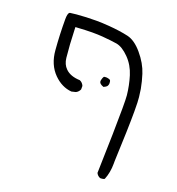

<svg xmlns="http://www.w3.org/2000/svg" viewBox="-114 -454 728 790"><g transform="rotate(20 250.0 -59.0)"><path d="M310.1 -151.4Q308.6 -152.8 305.7 -153.8Q297.4 -156.2 292 -156.2Q286.6 -156.2 283.2 -155.3L282.2 -154.3Q280.8 -152.8 278.8 -147.9Q276.9 -143.1 276.1 -138.7Q275.4 -134.3 275.4 -133.3Q275.4 -127.9 279.8 -123.5Q284.2 -119.1 294.9 -115.2Q303.2 -118.7 308.1 -123Q313.5 -128.9 313.5 -138.4Q313.5 -147.9 310.1 -151.4ZM413.1 242.2Q423.3 242.2 429.7 238.3Q442.9 206.1 442.9 166.5Q442.9 161.6 442.9 156.2Q449.2 9.8 449.2 -64.5Q449.2 -108.4 447 -126.2Q444.8 -144 442.4 -160.2Q436.5 -191.9 427.2 -220.7Q414.1 -262.2 380.9 -301.3Q349.1 -338.9 316.4 -346.7Q280.3 -355 230.5 -358.9Q199.7 -361.3 175 -361.3Q150.4 -361.3 131.3 -360.4Q82.5 -357.9 62 -354.5L58.6 -353Q52.2 -346.7 52.2 -323.2Q52.2 -255.4 57.6 -189.9Q62.5 -127.9 100.1 -90.3Q134.8 -55.7 177.7 -52.2L195.8 -56.6Q207 -62 212.4 -74.2V-89.4Q207 -102.5 194.3 -107.9Q152.3 -109.4 130.9 -130.9Q113.8 -147.5 110.8 -175.3Q105 -230.5 103 -294.4L102.5 -307.1Q148.9 -310.1 174.8 -310.1Q200.7 -310.1 220.2 -308.6Q261.2 -305.2 284.7 -301.3Q311 -296.4 339.8 -267.1Q368.2 -238.3 380.9 -197.3Q393.1 -157.7 397.5 -115.7Q398.9 -101.6 398.9 -57.6Q398.9 27.8 393.1 225.6Q398.4 236.8 409.7 241.7Q411.6 242.2 413.1 242.2Z"/></g></svg>

Font: NaikaiFont
Style: ExtraLight
Weight: 200
Version: Version 1.89